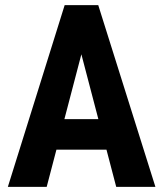

<svg xmlns="http://www.w3.org/2000/svg" viewBox="-20 -731 637 751"><path d="M231.9 -265.1H364.7L298.3 -518.6ZM396.5 -145.5H200.7L162.6 0H10.7L232.9 -710.9H364.3L587.9 0H434.6Z"/></svg>

Font: RobotoCondensed-Bold
Style: Bold
Weight: 700
Designer: Google
Version: Version 2.001240; 2014